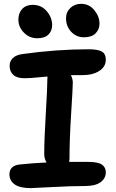

<svg xmlns="http://www.w3.org/2000/svg" viewBox="-20 -948 598 994"><path d="M414.1 -754.9Q375.5 -754.9 348.6 -783.4Q321.8 -812 321.8 -854Q321.8 -885.7 344.5 -907Q367.2 -928.2 399.9 -928.2Q441.4 -928.2 468.3 -895.5Q495.1 -862.8 495.1 -825.2Q495.1 -796.4 475.1 -775.6Q455.1 -754.9 414.1 -754.9ZM172.9 -750Q132.3 -750 103.8 -779.1Q75.2 -808.1 75.2 -846.2Q75.2 -880.9 95.2 -901.9Q115.2 -922.9 148.9 -922.9Q194.3 -922.9 222.2 -889.9Q250 -856.9 250 -817.9Q250 -788.6 231 -769.3Q211.9 -750 172.9 -750ZM139.2 25.9Q83 25.9 55.9 6.6Q28.8 -12.7 28.8 -45.9Q28.8 -66.9 41.7 -80.1Q54.7 -93.3 80.1 -96.2Q147.9 -103.5 221.2 -106.9Q209 -126 209 -149.9Q209 -226.6 217 -358.6Q225.1 -490.7 225.1 -537.1Q225.1 -547.9 226.1 -551.8Q208 -550.3 182.4 -547.9Q156.7 -545.4 139.6 -544.2Q122.6 -543 106.9 -543Q67.4 -543 48.6 -560.5Q29.8 -578.1 29.8 -606.9Q29.8 -631.3 46.6 -647.5Q63.5 -663.6 95.2 -668Q272.9 -692.9 439 -692.9Q487.3 -692.9 507.6 -680.9Q527.8 -668.9 527.8 -639.2Q527.8 -603 494.4 -581.1Q460.9 -559.1 407.2 -559.1H347.2Q356.9 -538.6 356.9 -520Q356.9 -495.6 348.4 -361.3Q339.8 -227.1 339.8 -126Q339.8 -119.6 337.9 -109.9H435.1Q487.8 -109.9 507.8 -95.7Q527.8 -81.5 527.8 -56.2Q527.8 -24.9 501 -4.9Q474.1 15.1 419.9 15.1Q345.2 15.1 248.8 20.5Q152.3 25.9 139.2 25.9Z"/></svg>

Font: Shantell Sans Bouncy
Style: Regular
Weight: 600
Designer: Stephen Nixon, Anya Danilova, Shantell Martin
Foundry: Arrow Type
Version: Version 1.006;[9816181b4]